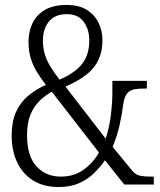

<svg xmlns="http://www.w3.org/2000/svg" viewBox="-20 -744 647 774"><path d="M217 10Q156 10 113.5 -16.5Q71 -43 49 -90Q27 -137 27 -197Q27 -253 44 -291.5Q61 -330 92 -356.5Q123 -383 165 -402Q143 -430 127.5 -456Q112 -482 103.5 -510.5Q95 -539 95 -576Q95 -617 111 -650.5Q127 -684 161 -704Q195 -724 248 -724Q299 -724 330.5 -704Q362 -684 377.5 -651.5Q393 -619 393 -582Q393 -538 377.5 -504Q362 -470 329.5 -444Q297 -418 244 -395L406 -185Q421 -231 427 -281Q433 -331 433 -373V-418H572V-387H560Q536 -387 519.5 -383.5Q503 -380 492.5 -367.5Q482 -355 477 -325Q472 -284 462 -239.5Q452 -195 434 -152L513 -56Q525 -41 541.5 -36.5Q558 -32 591 -32H600V0H481L403 -98Q384 -70 358 -45Q332 -20 297.5 -5Q263 10 217 10ZM225 -32Q278 -32 316.5 -59.5Q355 -87 379 -129L189 -374Q163 -360 140 -338Q117 -316 103 -282.5Q89 -249 89 -199Q89 -115 127 -73.5Q165 -32 225 -32ZM220 -423Q283 -450 311.5 -487Q340 -524 340 -581Q340 -625 317.5 -656Q295 -687 249 -687Q202 -687 177.5 -657.5Q153 -628 153 -580Q153 -552 160 -527.5Q167 -503 181.5 -478.5Q196 -454 220 -423Z"/></svg>

Font: Noto Serif Ethiopic Condensed Light
Style: Regular
Weight: 300
Width: 3
Designer: Monotype Design Team
Foundry: Monotype Imaging Inc.
Version: Version 2.102